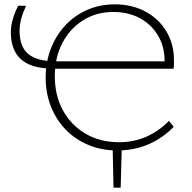

<svg xmlns="http://www.w3.org/2000/svg" viewBox="-20 -685 881 883"><path d="M502 178 498 -10H540L535 178ZM520 7Q448 7 387.5 -18Q327 -43 283 -88Q239 -133 214.5 -194.5Q190 -256 190 -328Q190 -400 214 -461.5Q238 -523 280.5 -568.5Q323 -614 381 -639.5Q439 -665 508 -665Q587 -665 648.5 -632Q710 -599 745 -541Q780 -483 780 -409Q780 -399 780 -389.5Q780 -380 778 -369L735 -381Q736 -387 736.5 -393.5Q737 -400 737 -405Q737 -471 706.5 -522Q676 -573 623 -601.5Q570 -630 501 -630Q423 -630 362 -591.5Q301 -553 266.5 -486.5Q232 -420 232 -335Q232 -245 270 -176.5Q308 -108 374.5 -69.5Q441 -31 527 -31Q597 -31 654.5 -57Q712 -83 757 -129L779 -102Q746 -68 706 -43.5Q666 -19 619 -6Q572 7 520 7ZM757 -403 778 -369H227Q161 -369 117 -387.5Q73 -406 51.5 -443.5Q30 -481 30 -536Q30 -567 39 -597.5Q48 -628 64 -659L100 -658Q86 -629 78 -600.5Q70 -572 70 -543Q70 -469 111 -436Q152 -403 236 -403Z"/></svg>

Font: Ysabeau Infant ExtraLight
Style: Regular
Weight: 250
Designer: Christian Thalmann (Catharsis Fonts)
Version: Version 2.001;gftools[0.9.30]; featfreeze: ss01,ss02,lnum